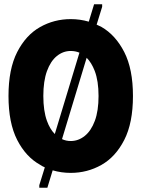

<svg xmlns="http://www.w3.org/2000/svg" viewBox="-20 -802 666 904"><path d="M20 -350Q20 -477 61 -557Q102 -637 168.5 -674.5Q235 -712 313 -712Q357 -712 398 -700L423 -782H461V-770L435 -686Q447 -681 458 -675Q524 -637 565 -557Q606 -477 606 -350Q606 -223 565 -143Q524 -63 457.5 -25.5Q391 12 313 12Q269 12 228 0L203 82H165V70L191 -14Q179 -19 169 -26Q102 -63 61 -143Q20 -223 20 -350ZM388 -530 272 -147Q291 -138 313 -138Q349 -138 379 -162Q409 -186 426.5 -233Q444 -280 444 -350Q444 -421 426 -468Q411 -507 388 -530ZM184 -350Q184 -280 201 -233Q215 -194 238 -171L354 -554Q335 -562 313 -562Q277 -562 247.5 -538Q218 -514 201 -467Q184 -420 184 -350Z"/></svg>

Font: Phudu Light
Style: Bold
Weight: 700
Version: Version 1.005;gftools[0.9.23]